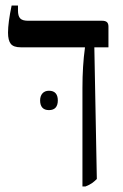

<svg xmlns="http://www.w3.org/2000/svg" viewBox="-20 -667 445 694"><path d="M278 -349Q278 -429 287 -494V-496H55Q29 -496 19 -508.5Q9 -521 9 -549Q9 -585 22 -647H45V-629Q45 -609 53 -600.5Q61 -592 81 -592H349Q361 -592 366.5 -587Q372 -582 372 -571V-496H321L330 -20Q321 -11 312.5 -5Q304 1 289 7H278ZM157 -339Q173 -339 181 -330Q189 -321 189 -304Q189 -287 181 -278Q173 -269 157 -269Q141 -269 133 -278Q125 -287 125 -304Q125 -320 133.5 -329.5Q142 -339 157 -339Z"/></svg>

Font: Noto Serif Hebrew Narrow
Style: Regular
Weight: 400
Width: 4
Designer: Monotype Design Team
Foundry: Monotype Imaging Inc.
Version: Version 1.000